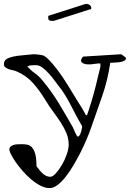

<svg xmlns="http://www.w3.org/2000/svg" viewBox="-24 -693 666 984"><path d="M24 74Q24 64 30 58.5Q36 53 45 50Q54 47 65.5 46.5Q77 46 88 46Q101 46 114 48Q127 50 138 60.5Q149 71 156 94Q163 117 163 159Q170 168 177.5 177.5Q185 187 193.5 195Q202 203 212 208Q222 213 234 213Q246 213 262 195.5Q278 178 293 152.5Q308 127 318 98.5Q328 70 328 48Q328 17 316.5 -10.5Q305 -38 287.5 -65Q270 -92 249.5 -119.5Q229 -147 210 -178Q180 -228 145.5 -267Q111 -306 59 -328Q52 -331 41.5 -333Q31 -335 21 -338.5Q11 -342 3.5 -348Q-4 -354 -4 -364Q-4 -382 10 -390.5Q24 -399 46 -403.5Q68 -408 95 -410Q122 -412 147 -415Q148 -415 153 -415Q158 -415 165.5 -414Q173 -413 181.5 -412Q190 -411 197 -409Q212 -402 229.5 -383.5Q247 -365 264.5 -342.5Q282 -320 297.5 -297Q313 -274 322 -259L384 -158Q387 -154 391.5 -146.5Q396 -139 401 -130.5Q406 -122 410 -114.5Q414 -107 416 -103H422Q426 -112 445 -174Q464 -236 491 -353Q491 -354 490.5 -360Q490 -366 490 -368Q474 -368 460 -365.5Q446 -363 433 -363Q428 -363 420.5 -363.5Q413 -364 406.5 -366.5Q400 -369 395.5 -373Q391 -377 391 -384Q391 -385 395 -393.5Q399 -402 403 -403L597 -415Q598 -415 602 -412Q606 -409 610.5 -405.5Q615 -402 618.5 -399Q622 -396 622 -396Q622 -387 613.5 -382Q605 -377 592.5 -375Q580 -373 566 -372.5Q552 -372 541 -371Q528 -282 499.5 -200Q471 -118 441 -33Q433 -10 419.5 22Q406 54 389 87.5Q372 121 352.5 154Q333 187 312.5 213Q292 239 271 255Q250 271 231 271Q208 271 183.5 258.5Q159 246 136 226.5Q113 207 92.5 183.5Q72 160 57 138.5Q42 117 33 99.5Q24 82 24 74ZM116 -353Q133 -333 153.5 -318.5Q174 -304 191 -284Q241 -224 277.5 -163.5Q314 -103 348 -43Q350 -39 353.5 -31Q357 -23 361 -14.5Q365 -6 368.5 0.5Q372 7 375 7Q380 7 384 0Q388 -7 391 -16Q394 -25 395.5 -34Q397 -43 397 -46Q371 -90 345.5 -141Q320 -192 291 -234Q277 -251 261.5 -272.5Q246 -294 229 -313.5Q212 -333 194.5 -346Q177 -359 161 -359Q147 -359 138 -358.5Q129 -358 116 -353ZM223 -609Q223 -611 224 -612L412 -672H414Q415 -672 416 -672.5Q417 -673 418 -673Q428 -673 436 -667Q444 -661 444 -650Q444 -649 443.5 -649Q443 -649 443 -648V-647L255 -587Q253 -586 251 -586H244Q233 -586 228 -589Q223 -592 223 -604Z"/></svg>

Font: Miltonian
Style: Regular
Weight: 400
Designer: Pablo Impallari
Foundry: Pablo Impallari
Version: Version 1.008